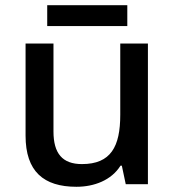

<svg xmlns="http://www.w3.org/2000/svg" viewBox="-20 -706 670 736"><path d="M468 -686H161V-606H468ZM547 -539H441V-266C441 -144 405 -77 294 -77C219 -77 185 -118 185 -202V-539H78V-186C78 -49 147 10 273 10C341 10 407 -15 442 -71H447L462 0H547Z"/></svg>

Font: Noto Sans Bengali UI Medium
Style: Regular
Weight: 500
Designer: Jelle Bosma - Monotype Design Team
Foundry: Monotype Imaging Inc.
Version: Version 2.003